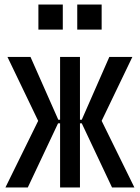

<svg xmlns="http://www.w3.org/2000/svg" viewBox="-20 -830 619 850"><path d="M4 0 149 -295 13 -578H115L238 -300H246V-578H334V-300H342L464 -578H566L430 -295L575 0H476L342 -284H334V0H246V-284H237L103 0ZM322 -699V-810H430V-699ZM150 -699V-810H258V-699Z"/></svg>

Font: Oswald
Style: Regular
Weight: 400
Designer: Vernon Adams
Foundry: Vernon Adams
Version: Version 4.103; ttfautohint (v1.8.3)